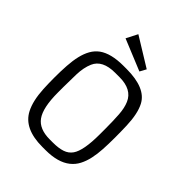

<svg xmlns="http://www.w3.org/2000/svg" viewBox="-267 -1126 1283 1283"><g transform="rotate(45 374.5 -484.0)"><path d="M360.8 9.8Q187 9.8 131.3 -99.6Q98.6 -163.1 92.8 -269Q90.3 -318.8 90.3 -377.4Q90.3 -436 93.8 -488.5Q97.2 -541 107.2 -583.5Q117.2 -626 135.5 -658.4Q153.8 -690.9 183.6 -712.9Q245.1 -756.8 360.8 -756.8H391.1Q572.3 -756.8 623 -659.2Q654.8 -598.1 658.7 -489.3Q660.6 -436 660.6 -376.7Q660.6 -317.4 657.7 -267.3Q654.8 -217.3 645.5 -174.8Q636.2 -132.3 618.4 -98.1Q600.6 -64 570.3 -40Q507.8 9.8 391.1 9.8ZM390.1 -60.5Q443.8 -60.5 479.2 -72.3Q514.6 -84 535.2 -113.3Q573.2 -167.5 573.2 -321.3V-374Q573.2 -447.8 569.3 -505.4Q565.4 -563 548.3 -602.5Q513.2 -684.6 396 -684.6H355Q235.8 -684.6 202.6 -607.9Q181.6 -559.1 179.7 -492.7Q177.7 -426.3 177.7 -374V-321.3Q177.7 -177.2 220.7 -118.2Q262.2 -60.5 360.8 -60.5ZM241.2 -896.5 282.2 -976.6 487.8 -850.1 463.4 -805.2Z"/></g></svg>

Font: Armata
Style: Regular
Weight: 400
Designer: Viktoriya Grabowska
Foundry: Viktoriya Grabowska
Version: Version 1.003